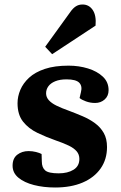

<svg xmlns="http://www.w3.org/2000/svg" viewBox="-20 -820 538 854"><path d="M241 -49Q281 -49 307 -65Q333 -81 333 -113Q333 -133 321 -147Q309 -161 286.5 -172Q264 -183 229 -195Q186 -210 146.5 -229Q107 -248 82.5 -279Q58 -310 58 -361Q58 -391 70.5 -420.5Q83 -450 109.5 -474.5Q136 -499 179.5 -513.5Q223 -528 285 -528Q331 -528 371.5 -515.5Q412 -503 437.5 -479Q463 -455 463 -419Q463 -393 445.5 -377.5Q428 -362 403 -362Q382 -362 362.5 -369Q343 -376 334 -384L340 -410Q347 -437 332.5 -452Q318 -467 276 -467Q246 -467 225.5 -458.5Q205 -450 195 -436Q185 -422 185 -405Q185 -388 197 -374.5Q209 -361 231.5 -350Q254 -339 285 -328Q317 -316 347.5 -303Q378 -290 402.5 -272Q427 -254 441.5 -228.5Q456 -203 456 -166Q456 -111 427.5 -70.5Q399 -30 347.5 -8Q296 14 225 14Q174 14 131 3Q88 -8 62 -29.5Q36 -51 36 -83Q36 -116 57 -132Q78 -148 107 -148Q124 -148 140 -144Q156 -140 165 -135L166 -102Q166 -75 181 -62Q196 -49 241 -49ZM293 -767Q304 -783 317 -791.5Q330 -800 347 -800Q376 -800 392.5 -775.5Q409 -751 405 -706L212 -579L181 -612Z"/></svg>

Font: Literata 18pt
Style: Bold Italic
Weight: 700
Italic angle: -2°
Designer: Latin by Veronika Burian and Jose Scaglione. Greek by Irene Vlachou. Cyrillic by Vera Evstafieva
Foundry: TypeTogether
Version: Version 3.103;gftools[0.9.29]